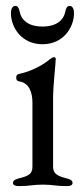

<svg xmlns="http://www.w3.org/2000/svg" viewBox="-20 -628 285 651"><path d="M124 -478C194 -478 231 -534 231 -584C231 -597 226 -608 216 -608C206 -608 203 -597 201 -587C196 -562 174 -538 124 -538C74 -538 52 -562 47 -587C45 -597 42 -608 32 -608C22 -608 17 -597 17 -584C17 -534 54 -478 124 -478ZM44 3C83 3 90 -2 125 -2C160 -2 168 3 206 3C219 3 226 0 226 -8C226 -18 214 -21 203 -24C176 -31 160 -39 160 -62V-294C160 -339 169 -413 169 -429C169 -432 167 -434 163 -434C159 -434 154 -431 149 -427C132 -413 97 -389 44 -377C38 -376 35 -372 35 -365C35 -357 38 -353 45 -352C79 -347 90 -315 90 -279V-62C90 -38 75 -31 47 -24C36 -21 24 -18 24 -8C24 0 32 3 44 3Z"/></svg>

Font: Garamond-Math
Style: Regular
Weight: 400
Version: Version 2019-08-16